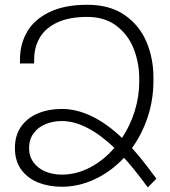

<svg xmlns="http://www.w3.org/2000/svg" viewBox="-20 -780 721 812"><path d="M605.5 12.2Q598.6 4.4 588.9 -9.3Q540.5 -73.7 504.4 -112.8Q450.2 -54.7 381.8 -22.5Q313.5 9.8 241.2 9.8Q186.5 9.8 141.6 -8.1Q96.7 -25.9 69.8 -62.7Q43 -99.6 43 -153.8Q43 -208 69.8 -245.4Q96.7 -282.7 141.6 -301Q186.5 -319.3 241.2 -319.3Q366.2 -319.3 496.1 -196.8Q530.8 -249 549.8 -310.3Q568.8 -371.6 568.8 -434.1V-448.2Q568.8 -514.2 545.4 -573.7Q522 -633.3 472.4 -670.9Q422.9 -708.5 349.1 -708.5Q273.4 -708.5 223.1 -685.3Q172.9 -662.1 148.7 -621.6Q124.5 -581.1 124.5 -527.8V-511.7H64.5V-528.8Q64.5 -593.3 94.5 -645.3Q124.5 -697.3 188.5 -728.5Q252.4 -759.8 349.1 -759.8Q444.8 -759.8 507.6 -716.1Q570.3 -672.4 599.6 -602.5Q628.9 -532.7 628.9 -453.1V-439Q628.9 -358.9 605 -285.9Q581.1 -212.9 538.1 -153.8Q579.1 -108.9 627 -43.5L641.6 -24.4ZM463.9 -154.8Q344.2 -268.1 241.2 -268.1Q204.1 -268.1 172.6 -255.1Q141.1 -242.2 122.1 -216.3Q103 -190.4 103 -153.8Q103 -118.2 122.1 -92.8Q141.1 -67.4 172.6 -54.4Q204.1 -41.5 241.2 -41.5Q302.7 -41.5 360.4 -71.5Q418 -101.6 463.9 -154.8Z"/></svg>

Font: Mardoto Light
Style: Regular
Weight: 400
Designer: Christian Robertson, Vahan Hovhannisyan
Foundry: Google
Version: Version 1.000